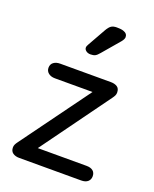

<svg xmlns="http://www.w3.org/2000/svg" viewBox="-115 -648 574 715"><g transform="rotate(20 172.5 -290.5)"><path d="M101 -58 297 -328Q303 -336 305.5 -341.5Q308 -347 308 -353Q308 -369 298 -375.5Q288 -382 273 -382H72Q56 -382 46 -374.5Q36 -367 36 -353Q36 -340 46 -332Q56 -324 72 -324H221L24 -54Q18 -46 15.5 -40.5Q13 -35 13 -29Q13 -14 23 -7Q33 0 48 0H294Q311 0 320 -8Q329 -16 329 -29Q329 -43 320 -50.5Q311 -58 294 -58ZM267 -558Q267 -565 263 -570Q259 -575 250 -578Q241 -581 224 -581Q210 -581 202 -575.5Q194 -570 186 -556L146 -485Q141 -477 141 -471Q141 -464 148 -458.5Q155 -453 166 -453Q177 -453 184 -456.5Q191 -460 200 -471L258 -539Q267 -550 267 -558Z"/></g></svg>

Font: Beiruti
Style: Regular
Weight: 400
Designer: Arlette Boutros
Foundry: Boutros
Version: Version 1.41